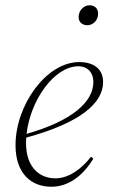

<svg xmlns="http://www.w3.org/2000/svg" viewBox="-20 -698 431 730"><path d="M278 -446C314 -446 335 -421 335 -386C335 -310 253 -238 81 -189C96 -319 187 -446 278 -446ZM175 12C242 12 296 -31 335 -95L326 -102C291 -57 243 -20 190 -20C128 -20 79 -65 79 -153C79 -160 79 -168 80 -175C283 -230 372 -305 372 -386C372 -437 335 -462 281 -462C156 -462 39 -298 39 -146C39 -38 99 12 175 12ZM312 -602C332 -602 353 -619 353 -646C353 -666 340 -678 320 -678C300 -678 279 -660 279 -633C279 -613 294 -602 312 -602Z"/></svg>

Font: Source Serif 4 Display Light
Style: Italic
Weight: 300
Italic angle: -12°
Designer: Frank Grießhammer
Foundry: Adobe Systems Incorporated
Version: Version 4.004;hotconv 1.0.117;makeotfexe 2.5.65602